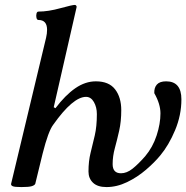

<svg xmlns="http://www.w3.org/2000/svg" viewBox="-20 -746 756 779"><path d="M67 13Q39 13 31.5 9.5Q24 6 25 0L167 -593Q169 -602 170 -609.5Q171 -617 171 -625Q171 -665 136 -665Q130 -665 128 -673.5Q126 -682 128 -690.5Q130 -699 136 -699Q176 -699 226 -713Q251 -720 265 -723Q279 -726 283 -726Q290 -726 291 -718L198 -311L205 -307Q245 -360 285.5 -388Q326 -416 369 -416Q422 -416 447 -383.5Q472 -351 472 -299Q472 -253 463.5 -215.5Q455 -178 446 -145Q437 -112 437 -80Q437 -43 471 -43Q494 -43 517 -61Q540 -79 569 -112Q600 -149 615.5 -196.5Q631 -244 631 -286Q631 -324 606 -368Q605 -390 616.5 -403Q628 -416 654 -416Q716 -416 716 -343Q716 -279 690.5 -218Q665 -157 630 -115Q607 -87 572 -57Q537 -27 495.5 -7Q454 13 412 13Q376 13 357.5 -4.5Q339 -22 339 -50Q339 -92 347.5 -126Q356 -160 364.5 -196.5Q373 -233 373 -283Q373 -311 361 -332Q349 -353 329 -353Q276 -353 196 -240Q176 -214 153 -123L123 0Q120 6 108.5 9.5Q97 13 67 13Z"/></svg>

Font: Junicode SmExp
Style: Bold Italic
Weight: 700
Width: 6
Italic angle: -11°
Designer: Peter S. Baker
Version: Version 2.205; ttfautohint (v1.8.4)